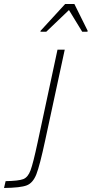

<svg xmlns="http://www.w3.org/2000/svg" viewBox="-53 -935 456 955"><path d="M134 -226 233 -688H269L172 -238Q145 -112 128 -68.5Q111 -25 80 -13Q49 -1 -33 0L-25 -34Q39 -35 62.5 -44Q86 -53 99 -88Q112 -123 134 -226ZM148 -777 149 -782 271 -915H317L383 -782L382 -777H356L290 -885L177 -777Z"/></svg>

Font: Saira Semi Condensed Thin
Style: Italic
Weight: 100
Width: 4
Italic angle: -12°
Designer: Hector Gatti with collaboration of the Omnibus-Type team
Foundry: Omnibus-Type
Version: Version 1.001; ttfautohint (v1.8)